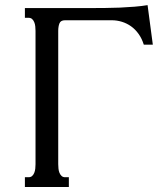

<svg xmlns="http://www.w3.org/2000/svg" viewBox="-20 -748 636 768"><path d="M255.4 0H79.6V-39.1H94.2Q103 -39.1 108.4 -43.9Q113.8 -48.8 116.9 -56.4Q120.1 -64 121.1 -73.2Q122.1 -82.5 122.1 -91.3V-624.5Q122.1 -633.3 121.1 -642.6Q120.1 -651.9 116.9 -659.4Q113.8 -667 108.4 -671.9Q103 -676.8 94.2 -676.8H79.6V-715.8H352.5Q373 -715.8 400.9 -716.1Q428.7 -716.3 458.7 -717.5Q488.8 -718.8 518.1 -721.2Q547.4 -723.6 570.3 -727.5L591.3 -569.3H555.2Q547.4 -594.2 534.2 -612.5Q521 -630.9 504.2 -642.8Q487.3 -654.8 467.5 -660.9Q447.8 -667 426.8 -667H240.2Q222.7 -667 217.8 -654.5Q212.9 -642.1 212.9 -624.5V-91.3Q212.9 -82.5 213.9 -73.2Q214.8 -64 218 -56.4Q221.2 -48.8 226.6 -43.9Q231.9 -39.1 240.7 -39.1H255.4Z"/></svg>

Font: Arian AMU Serif
Style: Regular
Weight: 400
Designer: Ruben Hakobyan (Tarumian)
Foundry: Ruben Hakobyan (Tarumian)
Version: Version 1.002